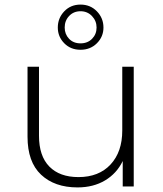

<svg xmlns="http://www.w3.org/2000/svg" viewBox="-20 -813 709 837"><path d="M318 4Q218 4 159 -51.5Q100 -107 100 -217V-522H150V-221Q150 -133 195 -87Q240 -41 322 -41Q411 -41 462 -96Q513 -151 513 -244V-522H563V0H515V-111Q489 -57 438 -26.5Q387 4 318 4ZM331 -596Q288 -596 260 -624.5Q232 -653 232 -693Q232 -734 260 -763.5Q288 -793 331 -793Q374 -793 402.5 -763.5Q431 -734 431 -693Q431 -653 402.5 -624.5Q374 -596 331 -596ZM331 -624Q362 -624 381.5 -644Q401 -664 401 -693Q401 -722 381 -743Q361 -764 331 -764Q301 -764 281.5 -743.5Q262 -723 262 -693Q262 -664 281 -644Q300 -624 331 -624Z"/></svg>

Font: Montserrat Light
Style: Regular
Weight: 300
Designer: Julieta Ulanovsky
Foundry: Julieta Ulanovsky
Version: Version 9.000; ttfautohint (v1.8.4.7-5d5b)